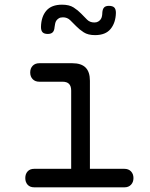

<svg xmlns="http://www.w3.org/2000/svg" viewBox="-20 -800 640 820"><path d="M511 -79Q529 -79 539.5 -68Q550 -57 550 -39.5Q550 -22 539.5 -11Q529 0 512 0H126Q108 0 98 -11Q88 -22 88 -39.5Q88 -57 98 -68Q108 -79 126 -79H284V-413Q284 -432 275 -441.5Q266 -451 247 -451H148Q130 -451 119.5 -462Q109 -473 109 -490.5Q109 -508 119.5 -519Q130 -530 148 -530H289Q327 -530 345.5 -511.5Q364 -493 364 -455V-79ZM213 -684Q212 -669 205 -662Q198 -655 184 -655Q169 -655 162 -662Q155 -669 155 -685Q156 -729 178 -754.5Q200 -780 245 -780Q276 -780 294.5 -768Q313 -756 326.5 -742Q340 -728 352 -716Q364 -704 383 -704Q393 -704 399.5 -708Q406 -712 410 -717.5Q414 -723 415.5 -731Q417 -739 417 -746Q418 -761 424.5 -768Q431 -775 445 -775Q461 -775 468 -768Q475 -761 475 -745Q474 -703 452.5 -676.5Q431 -650 386 -650Q356 -650 337.5 -662Q319 -674 305.5 -688Q292 -702 279.5 -714Q267 -726 249 -726Q238 -726 231.5 -722Q225 -718 221 -712.5Q217 -707 215.5 -699Q214 -691 213 -684Z"/></svg>

Font: Maple Mono Normal NL Light
Style: Regular
Weight: 300
Monospace: yes
Designer: subframe7536
Version: Version 7.000